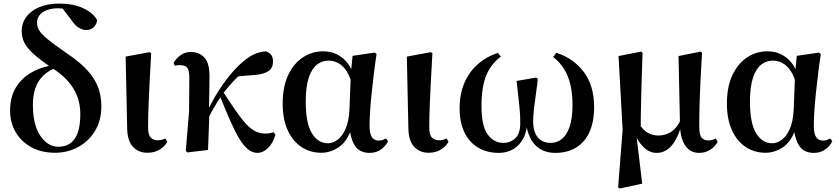

<svg xmlns="http://www.w3.org/2000/svg" viewBox="-20 -839 4691 1074"><path d="M288.5 15.5Q211.1 15.5 154.4 -16Q97.7 -47.4 67 -100.8Q36.4 -154.2 36.4 -219Q36.4 -295.8 68.7 -349.3Q101.1 -402.8 158.3 -434.9Q215.5 -467 289.1 -476.6V-487.7L306.7 -465.6Q254.1 -447.1 222.6 -416.6Q191.1 -386.1 177.6 -345Q164 -303.9 164 -253.5Q164 -140.4 205.6 -79.3Q247.1 -18.2 306.7 -18.2Q366.5 -18.2 397.9 -62.9Q429.2 -107.6 429.2 -201.4Q429.2 -279.5 391.8 -341.9Q354.4 -404.3 278.5 -453.9Q207.8 -501.2 169.5 -535.6Q131.2 -570 116.3 -600.1Q101.4 -630.2 101.4 -664.2Q101.4 -710.4 127.7 -745.2Q154 -780.1 201 -799.5Q247.9 -819 311.2 -819Q390 -819 445.8 -792.8Q501.6 -766.6 522.9 -727.4Q522.1 -704.8 505.2 -688Q488.3 -671.1 462.8 -671.1Q441.8 -671.1 420.6 -684Q399.4 -696.9 379.5 -726.8L323.1 -800.4L383.3 -795.1L386.1 -770.4Q371.2 -780.2 350.5 -786.5Q329.8 -792.7 304.5 -792.7Q253.6 -792.7 220.4 -771.3Q187.1 -749.8 187.1 -710.3Q187.1 -688.7 200.2 -667.5Q213.3 -646.4 250.4 -616.4Q287.4 -586.4 359.5 -536.9Q427.3 -491 468.4 -445.9Q509.4 -400.9 528.2 -352.3Q546.9 -303.6 546.9 -244.2Q546.9 -164.9 511.2 -106.3Q475.5 -47.7 416.7 -16.1Q357.8 15.5 288.5 15.5Z M804.8 15.5Q754.4 15.5 723.6 -18.1Q692.9 -51.7 691.4 -119.2L682.8 -522.4L817.5 -547.4L825.7 -540.7Q820.3 -445.9 816.9 -378.9Q813.6 -311.9 811.6 -265.3Q809.6 -218.6 808.9 -185.7Q808.3 -152.8 808.3 -126.4Q808.3 -84 823.6 -69.1Q838.9 -54.2 861.5 -54.2Q875.7 -54.2 886 -57.2Q896.3 -60.2 904.8 -64.5L915.7 -46.8Q906 -24.2 876.4 -4.4Q846.8 15.5 804.8 15.5Z M1028.5 13.6 1019.2 5.6 1037.5 -213.7 1039.1 -402.7Q1039.3 -445.6 1027.3 -460.2Q1015.3 -474.7 985.9 -474.7Q978.3 -474.7 971.4 -474.1Q964.5 -473.5 957.2 -471.5L951.4 -488Q965.8 -512.4 989.8 -530.3Q1013.9 -548.2 1047.3 -548.2Q1094.8 -548.2 1123.8 -516.5Q1152.8 -484.9 1151.8 -409.8Q1151.8 -363.8 1150.6 -315.3Q1149.3 -266.7 1148.7 -218.7L1151.5 -214.9Q1149.7 -159.6 1147.7 -107Q1145.6 -54.3 1143.6 0ZM1136.1 -159.8 1119.9 -180.8H1125L1133.9 -203.3Q1159.3 -260 1192.4 -314.3Q1225.5 -368.7 1263.3 -415.1Q1301 -461.5 1338.2 -493.2Q1375.1 -524.4 1404 -536.5Q1433 -548.7 1465.2 -551.9Q1482.8 -547.5 1494.9 -534.6Q1507.1 -521.8 1507.1 -494.6Q1507.1 -459 1482.2 -441.7Q1457.3 -424.4 1410.2 -420.2L1297.8 -410.8L1382.3 -471.6Q1343.3 -441.7 1303.9 -403.1Q1264.5 -364.5 1223.7 -311.3L1219.1 -304.3Q1203.8 -281.2 1191 -260.6Q1178.1 -240 1165.2 -216.5Q1152.3 -193 1136.1 -159.8ZM1420.5 16.2Q1392.1 16.2 1367.2 -3.7Q1342.4 -23.7 1318.1 -64Q1293.9 -104.3 1267.1 -165.2Q1240.3 -226.2 1207.7 -307.8L1226.7 -327.6Q1268.7 -262.6 1300.1 -217.6Q1331.5 -172.6 1357.5 -144.7Q1383.5 -116.8 1408.9 -104.4Q1434.3 -91.9 1464.3 -91.9Q1480.5 -91.9 1492.2 -94.3Q1503.8 -96.7 1511.4 -99.3L1520.8 -84.4Q1504.9 -34.2 1477.2 -9Q1449.6 16.2 1420.5 16.2Z M1777.3 15.5Q1714.6 15.5 1665.7 -17.2Q1616.7 -49.9 1589 -111.3Q1561.2 -172.8 1561.2 -259.4Q1561.2 -354.6 1592.3 -419.6Q1623.3 -484.6 1674.6 -518.3Q1725.8 -551.9 1787.1 -551.9Q1856.7 -551.9 1904.5 -507.5Q1952.3 -463.2 1967 -381.8H1973.5L1952.2 -353.7Q1940.2 -407.4 1919.7 -439.4Q1899.2 -471.4 1873 -485.7Q1846.8 -499.9 1817.4 -499.9Q1782.7 -499.9 1753.8 -478.2Q1725 -456.5 1707.6 -406.1Q1690.2 -355.7 1690.2 -269.8Q1690.2 -149.6 1724.6 -93.6Q1759.1 -37.6 1814.5 -37.6Q1841.2 -37.6 1867.6 -56.6Q1893.9 -75.6 1912.7 -117.3Q1931.5 -159.1 1934.8 -227.4L1942.6 -428L1952.1 -526.6L2076.4 -545L2086.4 -536.5Q2077.9 -481.4 2071.1 -424.9Q2064.2 -368.4 2058.7 -315.4Q2053.2 -262.4 2050.2 -216.4Q2047.2 -170.4 2047.2 -135.4Q2047.2 -91.4 2060.2 -72.1Q2073.2 -52.7 2098.7 -52.7Q2111.9 -52.7 2121.2 -56.3Q2130.5 -60 2139 -64.5L2150.7 -49.4Q2138 -21.7 2111 -2.7Q2084 16.2 2047.5 16.2Q1996.9 16.2 1970.1 -17.1Q1943.3 -50.5 1934.4 -127.3L1949.4 -128.7Q1923.2 -48.4 1876 -16.4Q1828.8 15.5 1777.3 15.5Z M2377.8 15.5Q2327.4 15.5 2296.6 -18.1Q2265.9 -51.7 2264.4 -119.2L2255.8 -522.4L2390.5 -547.4L2398.7 -540.7Q2393.3 -445.9 2389.9 -378.9Q2386.6 -311.9 2384.6 -265.3Q2382.6 -218.6 2381.9 -185.7Q2381.3 -152.8 2381.3 -126.4Q2381.3 -84 2396.6 -69.1Q2411.9 -54.2 2434.5 -54.2Q2448.7 -54.2 2459 -57.2Q2469.3 -60.2 2477.8 -64.5L2488.7 -46.8Q2479 -24.2 2449.4 -4.4Q2419.8 15.5 2377.8 15.5Z M2769.8 16.2Q2703.5 16.2 2654.1 -13.6Q2604.6 -43.3 2577.8 -98.7Q2551 -154.1 2551 -232.3Q2551 -314.8 2578.4 -376.9Q2605.7 -439 2654 -481Q2702.3 -523 2764.8 -543.2L2781.7 -522.4Q2725.7 -480.8 2699.5 -416.2Q2673.3 -351.5 2673.3 -245.3Q2673.3 -134.2 2708 -87Q2742.6 -39.8 2796 -39.8Q2836.3 -39.8 2863.3 -66.4Q2890.2 -93 2890.2 -150.5Q2890.2 -205.9 2883.2 -263.8Q2876.2 -321.7 2869.6 -386.3L2978.2 -404.8L2988.4 -398.8Q2984.9 -363.7 2978.5 -319.1Q2972.1 -274.5 2967.2 -232.1Q2962.3 -189.8 2962.3 -159.4Q2962.3 -101.8 2988 -70.8Q3013.8 -39.8 3060.2 -39.8Q3096.6 -39.8 3123.9 -62.2Q3151.2 -84.6 3166.8 -131.8Q3182.4 -178.9 3182.4 -252.8Q3182.4 -346.1 3156.2 -411.5Q3129.9 -476.9 3074.4 -519.9L3091.3 -543.9Q3188.1 -513.4 3245.7 -436.3Q3303.3 -359.2 3303.3 -240.7Q3303.3 -157.4 3277.1 -100.1Q3251 -42.8 3202.4 -13.3Q3153.8 16.2 3086.3 16.2Q3013.2 16.2 2970 -31.9Q2926.7 -80 2920.6 -175.5H2931.4Q2930.3 -110.2 2908.6 -67.7Q2886.8 -25.2 2850.9 -4.5Q2815 16.2 2769.8 16.2Z M3437.6 209.1 3462.8 -112.8 3440 -525.4 3566.4 -550.4 3574.2 -543.7Q3571.4 -458.5 3569.4 -394.8Q3567.4 -331 3566.3 -281.3Q3565.2 -231.6 3564.5 -190.3Q3563.9 -148.9 3563.9 -108.5L3539.6 -84.9L3572.4 188.3L3446.4 215.4ZM3891 16.2Q3842.8 16.2 3815.3 -21.4Q3787.8 -59 3783.9 -128.4V-132.1L3775.5 -525.4L3899.6 -550.4L3906.9 -543.7Q3901.4 -454.3 3898.4 -388.6Q3895.4 -323 3893.7 -275.1Q3891.9 -227.1 3891.8 -192Q3891.6 -156.9 3891.6 -129.6Q3891.6 -84 3904.9 -68.7Q3918.1 -53.4 3943.1 -53.4Q3955.9 -53.4 3965.8 -56.8Q3975.7 -60.2 3984.3 -64.5L3994.9 -45.1Q3978.3 -17.8 3952 -0.8Q3925.7 16.2 3891 16.2ZM3653.1 16.2Q3612.2 16.2 3579.6 -16.1Q3547 -48.4 3528.6 -96.3H3525.8L3553.5 -148.8Q3576.1 -112.1 3603 -96.5Q3629.8 -80.9 3663.2 -80.9Q3700.6 -80.9 3732.9 -100.7Q3765.2 -120.5 3788.1 -169.2L3799.7 -156.5H3796.2Q3777.5 -76.9 3741.6 -30.4Q3705.8 16.2 3653.1 16.2Z M4262.3 15.5Q4199.6 15.5 4150.7 -17.2Q4101.7 -49.9 4074 -111.3Q4046.2 -172.8 4046.2 -259.4Q4046.2 -354.6 4077.3 -419.6Q4108.3 -484.6 4159.6 -518.3Q4210.8 -551.9 4272.1 -551.9Q4341.7 -551.9 4389.5 -507.5Q4437.3 -463.2 4452 -381.8H4458.5L4437.2 -353.7Q4425.2 -407.4 4404.7 -439.4Q4384.2 -471.4 4358 -485.7Q4331.8 -499.9 4302.4 -499.9Q4267.7 -499.9 4238.8 -478.2Q4210 -456.5 4192.6 -406.1Q4175.2 -355.7 4175.2 -269.8Q4175.2 -149.6 4209.6 -93.6Q4244.1 -37.6 4299.5 -37.6Q4326.2 -37.6 4352.6 -56.6Q4378.9 -75.6 4397.7 -117.3Q4416.5 -159.1 4419.8 -227.4L4427.6 -428L4437.1 -526.6L4561.4 -545L4571.4 -536.5Q4562.9 -481.4 4556.1 -424.9Q4549.2 -368.4 4543.7 -315.4Q4538.2 -262.4 4535.2 -216.4Q4532.2 -170.4 4532.2 -135.4Q4532.2 -91.4 4545.2 -72.1Q4558.2 -52.7 4583.7 -52.7Q4596.9 -52.7 4606.2 -56.3Q4615.5 -60 4624 -64.5L4635.7 -49.4Q4623 -21.7 4596 -2.7Q4569 16.2 4532.5 16.2Q4481.9 16.2 4455.1 -17.1Q4428.3 -50.5 4419.4 -127.3L4434.4 -128.7Q4408.2 -48.4 4361 -16.4Q4313.8 15.5 4262.3 15.5Z"/></svg>

Font: Noto Serif KR ExtraLight
Style: Regular
Weight: 200
Designer: Ryoko NISHIZUKA 西塚涼子 (kana & ideographs); Frank Grießhammer (Latin, Greek & Cyrillic); Wenlong ZHANG 张文龙 (bopomofo); San
Foundry: Adobe
Version: Version 2.002-H1;hotconv 1.1.0;makeotfexe 2.6.0